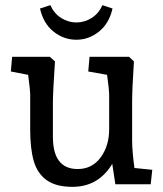

<svg xmlns="http://www.w3.org/2000/svg" viewBox="-20 -714 632 744"><path d="M97 -211V-350Q97 -364 89 -424L22 -437L27 -494H173L193 -476Q185 -353 185 -320V-184Q185 -59 281 -59Q337 -59 370 -104Q403 -149 403 -213V-350Q403 -364 395 -424L322 -437L327 -494H480L499 -476Q492 -369 492 -320V-170Q492 -128 501 -63L570 -56L564 0H427L415 -79Q361 10 261 10Q196 10 160 -16.5Q124 -43 110.5 -91Q97 -139 97 -211ZM276 -627Q307 -627 334.5 -644Q362 -661 377 -694L416 -681Q403 -623 363.5 -591.5Q324 -560 276 -560Q227 -560 187.5 -591.5Q148 -623 135 -681L175 -694Q190 -661 217.5 -644Q245 -627 276 -627Z"/></svg>

Font: Andada Pro Medium
Style: Regular
Weight: 500
Designer: Carolina Giovagnoli
Foundry: Huerta Tipografica
Version: Version 3.005; ttfautohint (v1.8.4)